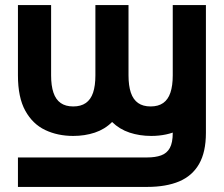

<svg xmlns="http://www.w3.org/2000/svg" viewBox="-20 -528 890 763"><path d="M798.3 0Q798.3 76.2 771.2 123.5Q744.1 170.9 692.1 192.9Q640.1 214.8 564.5 214.8H51.3V97.7H564.5Q597.4 97.7 620.2 89.5Q643.1 81.3 654.8 60.2Q666.5 39.1 666.5 0V-71.8L798.3 -228.5ZM490.7 -507.8V-228.5Q490.7 -187.3 500 -159.8Q509.3 -132.3 528.7 -118.7Q548.1 -105 578.6 -105Q609.1 -105 628.5 -118.7Q647.9 -132.3 657.2 -159.8Q666.5 -187.3 666.5 -228.5V-507.8H798.3V-228.5Q798.3 -140.6 769.7 -87.8Q741 -34.9 691.9 -11.4Q642.8 12.2 581.1 12.2Q534.9 12.2 495 -1Q455.1 -14.2 425.5 -43.2Q396.5 -14.2 356.8 -1Q317.1 12.2 271 12.2Q209.2 12.2 159.5 -11.4Q109.9 -34.9 80.6 -87.8Q51.3 -140.6 51.3 -228.5V-507.8H183.1V-228.5Q183.1 -187.3 192.4 -159.8Q201.7 -132.3 221.1 -118.7Q240.5 -105 271 -105Q301.5 -105 321 -118.7Q340.6 -132.3 349.9 -159.8Q359.1 -187.3 359.1 -228.5V-507.8Z"/></svg>

Font: Giphurs
Style: Regular
Weight: 400
Version: Version 2.010